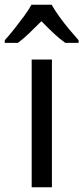

<svg xmlns="http://www.w3.org/2000/svg" viewBox="-55 -786 350 806"><path d="M163 0H78V-536H163ZM162 -766Q174 -744 193.5 -717Q213 -690 235 -663.5Q257 -637 275 -617V-606H219Q195 -623 169.5 -647Q144 -671 119 -697Q93 -671 68 -647Q43 -623 20 -606H-35V-617Q-16 -638 5 -664.5Q26 -691 45.5 -717.5Q65 -744 77 -766Z"/></svg>

Font: Noto Sans Hebrew SemiCondensed
Style: Regular
Weight: 400
Width: 4
Designer: Monotype Design Team
Foundry: Monotype Imaging Inc.
Version: Version 2.003